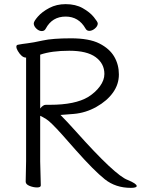

<svg xmlns="http://www.w3.org/2000/svg" viewBox="-20 -894 680 927"><path d="M104 -17 106 -116V-616H105Q85 -616 66 -648Q59 -660 59 -668.5Q59 -677 67 -678Q87 -682 113 -685Q139 -688 186.5 -698.5Q234 -709 322.5 -709Q411 -709 460 -684Q509 -659 531.5 -620.5Q554 -582 554 -534.5Q554 -487 525.5 -447Q497 -407 445.5 -378Q394 -349 336.5 -344Q279 -339 272 -339Q303 -308 346 -260Q537 -46 597 -25Q640 -7 640 4Q640 13 612 13Q538 13 486 -28.5Q434 -70 347 -168L279 -245Q225 -305 204.5 -318Q184 -331 174 -335V-115L177 1Q177 11 159 11Q141 11 122.5 3.5Q104 -4 104 -17ZM174 -370Q188 -388 201 -388H221Q343 -388 406 -426Q441 -448 462.5 -477.5Q484 -507 484 -537Q484 -587 442 -618Q400 -649 314.5 -649Q229 -649 174 -630ZM297 -874Q345 -874 379.5 -854.5Q414 -835 433 -811.5Q452 -788 452 -781Q452 -768 438.5 -756.5Q425 -745 411 -745Q399 -745 393 -756Q360 -814 297 -814Q232 -814 201 -756Q195 -744 182 -744Q168 -744 155.5 -756Q143 -768 143 -781Q143 -791 163 -814Q183 -837 218 -855.5Q253 -874 297 -874Z"/></svg>

Font: QiushuiShotai Bright
Style: Regular
Weight: 400
Designer: Christian Thalmann (Catharsis Fonts)
Version: Version 1.250;